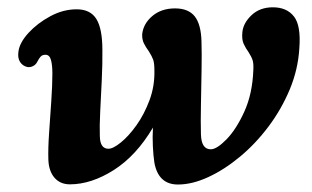

<svg xmlns="http://www.w3.org/2000/svg" viewBox="-20 -494 856 526"><path d="M112.5 -57Q111.5 -86.5 114.5 -129.8Q117.5 -173 120.5 -217Q123.5 -261 123.5 -292.5Q123.5 -316.5 119.5 -330.2Q115.5 -344 104.5 -344Q96 -344 91.2 -338.8Q86.5 -333.5 82 -324.5Q78 -316.5 70.2 -312.8Q62.5 -309 54.5 -310.5Q42 -313.5 35 -324.2Q28 -335 30.5 -352.5Q33.5 -377 58 -403.8Q82.5 -430.5 117.8 -449.5Q153 -468.5 190 -468.5Q227.5 -468.5 244 -442Q260.5 -415.5 260.5 -357Q261 -320 258.8 -274.5Q256.5 -229 254.5 -187.8Q252.5 -146.5 253.5 -121.5Q254 -86.5 277 -86.5Q290 -86.5 311.2 -103.8Q332.5 -121 353.8 -150.8Q375 -180.5 389.5 -219.2Q404 -258 403 -301Q403 -320.5 399.8 -330Q396.5 -339.5 388 -353Q379.5 -364.5 374.2 -375.2Q369 -386 369.5 -400Q372.5 -429 397.2 -450Q422 -471 459.5 -471Q496.5 -471 513.8 -448.8Q531 -426.5 532 -379.5Q533 -348.5 532.2 -301.2Q531.5 -254 530.5 -206.2Q529.5 -158.5 530.5 -126Q531.5 -85 557.5 -85Q574 -85 600.8 -112.5Q627.5 -140 649.5 -188.5Q671.5 -237 674 -301.5Q675 -320 672 -329.2Q669 -338.5 661 -351Q653 -362 647.5 -374Q642 -386 644 -406Q646.5 -431 669.2 -452.5Q692 -474 727.5 -474Q765.5 -474 785.2 -449Q805 -424 800 -361Q796.5 -303.5 773.8 -249Q751 -194.5 715.5 -147.2Q680 -100 637.2 -64.5Q594.5 -29 550.5 -8.8Q506.5 11.5 467.5 11.5Q414 11.5 403 -48Q400 -67.5 398.8 -92.8Q397.5 -118 399 -144.5Q353.5 -67.5 291.8 -28.2Q230 11 171.5 11Q145 11 129.2 -7.2Q113.5 -25.5 112.5 -57Z"/></svg>

Font: Fraunces 9pt S100 SemiBold
Style: Italic
Weight: 600
Italic angle: -16°
Version: Version 1.000; ttfautohint (v1.8.3)